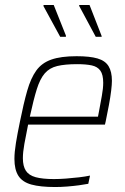

<svg xmlns="http://www.w3.org/2000/svg" viewBox="-20 -744 504 772"><path d="M202 8Q142 8 106 -2Q70 -12 54 -37Q38 -62 38 -105Q38 -132 44 -169Q50 -206 60 -254Q75 -329 89.5 -379.5Q104 -430 126 -460.5Q148 -491 186.5 -504.5Q225 -518 288 -518Q341 -518 372 -509Q403 -500 416.5 -478Q430 -456 430 -419Q430 -405 427 -379.5Q424 -354 418 -322Q412 -290 405 -256L402 -243H93Q84 -199 78 -165.5Q72 -132 72 -108Q72 -76 84 -57.5Q96 -39 123.5 -31.5Q151 -24 197 -24Q219 -24 245.5 -26Q272 -28 297.5 -31Q323 -34 342 -38L335 -5Q320 -2 297.5 1Q275 4 250 6Q225 8 202 8ZM100 -275H374L378 -296Q384 -328 389.5 -358.5Q395 -389 395 -411Q395 -444 383.5 -460Q372 -476 349 -481Q326 -486 290 -486Q241 -486 210 -478.5Q179 -471 160 -449Q141 -427 128 -385.5Q115 -344 100 -275ZM222 -596 155 -719V-724H196L245 -601V-596ZM365 -596 299 -719 298 -724H340L388 -601L389 -596Z"/></svg>

Font: Saira SemiCondensed Thin
Style: Italic
Weight: 250
Width: 4
Italic angle: -12°
Designer: Hector Gatti with collaboration of the Omnibus-Type team
Foundry: Omnibus-Type
Version: Version 1.101